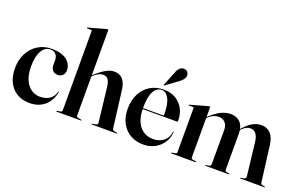

<svg xmlns="http://www.w3.org/2000/svg" viewBox="-89 -1116 2349 1501"><g transform="rotate(20 1086.0 -366.0)"><path d="M405.5 -331.5Q405.5 -305 390.2 -289Q375 -273 349 -273Q322 -273 306.5 -289.2Q291 -305.5 291 -337V-373.5Q291 -404.5 274.2 -422.5Q257.5 -440.5 229 -440.5Q184 -440.5 157.5 -394Q131 -347.5 131 -268Q131 -169 172.2 -117Q213.5 -65 276 -65Q321.5 -65 354 -85.5Q386.5 -106 398 -149.5Q399 -153 401.5 -152.5Q404.5 -152 403.5 -148Q388.5 -73 339 -31.8Q289.5 9.5 215.5 9.5Q159 9.5 114.2 -15.5Q69.5 -40.5 43.5 -89.5Q17.5 -138.5 17.5 -210Q17.5 -278 45.5 -332.2Q73.5 -386.5 123.2 -417.8Q173 -449 238.5 -449Q319.5 -449 362.5 -415.2Q405.5 -381.5 405.5 -331.5Z M601 -736.5V-362L604 -364.5Q653.5 -409 689.8 -429Q726 -449 757.5 -449Q803.5 -449 829 -420.2Q854.5 -391.5 862 -330.5L899.5 -30.5Q901.5 -13.5 914.5 -11L939 -6.5Q943.5 -6 943.5 -3Q943.5 0 939.5 0H734.5Q730 0 730 -3Q730 -6 735.5 -7L764 -12Q779.5 -14.5 777.5 -30.5L744.5 -318.5Q739 -359 725.2 -377.5Q711.5 -396 683.5 -396Q649.5 -396 608.5 -359L601 -352V-27.5Q601 -14 613 -12L640.5 -7Q645.5 -6.5 645.5 -3Q645.5 0 641.5 0H440Q436 0 436 -3Q436 -6 442.5 -7.5L469.5 -12Q481.5 -14 481.5 -27V-686.5Q481.5 -693 475 -693H442.5Q438 -693 438 -696.5Q438 -699 442 -700.5L585.5 -740.5Q592.5 -742 595.5 -742Q601 -742 601 -736.5Z M1357 -258.5Q1357 -249 1345.5 -249H1065Q1068 -152.5 1110.8 -104.5Q1153.5 -56.5 1221 -56.5Q1272.5 -56.5 1308.2 -85.2Q1344 -114 1348 -163Q1348.5 -166.5 1351 -166.5Q1354.5 -166.5 1354 -162Q1351 -112.5 1325.2 -73.8Q1299.5 -35 1257.2 -12.5Q1215 10 1162.5 10Q1100.5 10 1053.5 -17.5Q1006.5 -45 980.2 -94.8Q954 -144.5 954 -211Q954 -282 981 -335.5Q1008 -389 1056.8 -419Q1105.5 -449 1171 -449Q1227.5 -449 1269.2 -424.2Q1311 -399.5 1334 -356.5Q1357 -313.5 1357 -258.5ZM1065 -262.5Q1065 -260 1065 -257.5H1229.5Q1238 -257.5 1238 -267Q1238 -356 1214 -398.5Q1190 -441 1156.5 -441Q1114.5 -441 1089.8 -397.2Q1065 -353.5 1065 -262.5ZM1201.5 -599.5Q1222.5 -656 1259 -656Q1281 -656 1291.5 -643Q1302 -630 1302 -616.5Q1302 -595.5 1289.2 -580Q1276.5 -564.5 1259 -552L1162 -481Q1158.5 -478.5 1156.5 -480.5Q1155 -482 1156.5 -486.5Z M1555.5 -441.5V-361.5L1558 -364Q1608.5 -411.5 1649.8 -430.2Q1691 -449 1726 -449Q1766.5 -449 1795.5 -428Q1824.5 -407 1833.5 -363L1836 -365.5Q1874 -409.5 1909.2 -429.2Q1944.5 -449 1982 -449Q2028 -449 2058 -418.5Q2088 -388 2096 -323L2133.5 -27.5Q2135.5 -12.5 2148 -10L2167.5 -6.5Q2172 -5.5 2172 -3Q2172 0 2167.5 0H1969.5Q1965.5 0 1965.5 -3Q1965.5 -5.5 1970.5 -7L1995 -10.5Q2012.5 -14 2010.5 -34L1978.5 -310.5Q1967.5 -396 1909.5 -396Q1875 -396 1840 -360.5L1835.5 -355Q1837.5 -340 1837.5 -323.5V-26Q1837.5 -12.5 1851 -10.5L1871 -7Q1876 -6 1876 -3Q1876 0 1870 0H1679Q1675 0 1675 -3Q1675 -6 1680 -7L1704.5 -10.5Q1714 -12.5 1717 -18.5Q1720 -24.5 1720 -33V-310.5Q1720 -352 1699.5 -374Q1679 -396 1647 -396Q1602 -396 1562 -359L1555.5 -352.5V-27Q1555.5 -13.5 1568 -11L1595.5 -7Q1600 -6 1600 -3Q1600 0 1595 0H1395Q1390.5 0 1390.5 -3Q1390.5 -5.5 1396 -7L1424 -12Q1436 -14 1436 -25.5V-391Q1436 -399 1429.5 -399H1395.5Q1392 -399 1392 -402Q1392 -404.5 1396.5 -406L1540 -446.5Q1545 -448 1550 -448Q1555.5 -448 1555.5 -441.5Z"/></g></svg>

Font: Fraunces 144pt S000 SemiBold
Style: Regular
Weight: 600
Version: Version 1.000; ttfautohint (v1.8.3)